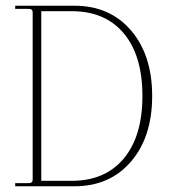

<svg xmlns="http://www.w3.org/2000/svg" viewBox="-20 -650 589 670"><path d="M33 0V-11H80Q94 -11 94 -23V-607Q94 -619 80 -619H33V-630H240Q363 -630 437 -544Q511 -458 511 -315Q511 -172 437 -86Q363 0 240 0ZM124 -19H230Q347 -19 412 -97Q477 -175 477 -315Q477 -456 412 -533.5Q347 -611 230 -611H124Z"/></svg>

Font: Arapey Thin-Display
Style: Regular
Weight: 100
Designer: Eduardo Rodriguez Tunni
Foundry: Eduardo Rodriguez Tunni
Version: Version 4.000